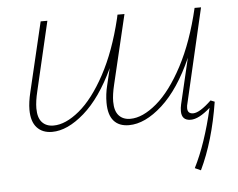

<svg xmlns="http://www.w3.org/2000/svg" viewBox="-46 -463 883 712"><g transform="rotate(-5 395.0 -107.0)"><path d="M747 -55Q724 90 674 194L652 184Q696 97 726 -34Q683 4 653 4Q619 4 619 -31Q619 -43 622 -56L662 -226Q612 -113 547.5 -54.5Q483 4 423 4Q386 4 366.5 -18.5Q347 -41 347 -86Q347 -118 355 -150L370 -213Q320 -106 257 -51Q194 4 137 4Q101 4 80.5 -18.5Q60 -41 60 -85Q60 -113 69 -150L130 -408H155L95 -151Q86 -114 86 -88Q86 -53 101.5 -36Q117 -19 144 -19Q189 -19 240.5 -61.5Q292 -104 338 -189Q384 -274 413 -394L416 -408H442L381 -151Q372 -114 372 -88Q372 -53 387.5 -36Q403 -19 430 -19Q476 -19 528.5 -63.5Q581 -108 627.5 -196Q674 -284 703 -408H727L646 -59Q643 -49 643 -40Q643 -19 664 -19Q688 -19 732 -61Z"/></g></svg>

Font: Ysabeau Extralight
Style: Italic
Weight: 200
Italic angle: -12°
Designer: Christian Thalmann (Catharsis Fonts)
Version: Version 0.003